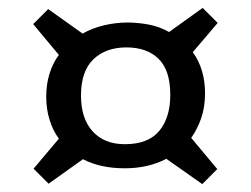

<svg xmlns="http://www.w3.org/2000/svg" viewBox="-20 -571 635 486"><path d="M492 -105 401 -169Q355 -145 296 -145Q234 -145 190 -168L103 -106L65 -144L129 -220Q114 -240 105.5 -267.5Q97 -295 97 -326Q97 -358 105.5 -385Q114 -412 129 -432L64 -510L102 -548L189 -486Q214 -500 243.5 -507Q273 -514 303 -514Q328 -514 355.5 -509Q383 -504 408 -490L493 -551L531 -513L468 -439Q499 -396 499 -335Q499 -299 489 -271Q479 -243 464 -222L530 -143ZM296 -206Q355 -206 383 -239.5Q411 -273 411 -331Q411 -393 381.5 -422Q352 -451 300 -451Q248 -451 216.5 -421Q185 -391 185 -329Q185 -271 214.5 -238.5Q244 -206 296 -206Z"/></svg>

Font: Literata 7pt
Style: Regular
Weight: 400
Designer: Latin by Veronika Burian and Jose Scaglione. Greek by Irene Vlachou. Cyrillic by Vera Evstafieva.
Foundry: TypeTogether
Version: Version 3.002